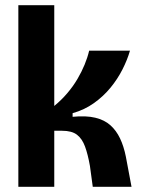

<svg xmlns="http://www.w3.org/2000/svg" viewBox="-20 -723 547 743"><path d="M51 0V-703H190V-313Q218 -336 240.5 -362.5Q263 -389 279.5 -417Q296 -445 307.5 -473Q319 -501 325 -527H483Q473 -492 454 -454.5Q435 -417 407.5 -383.5Q380 -350 343.5 -324Q307 -298 261 -285V-271Q313 -276 348.5 -267.5Q384 -259 407 -238.5Q430 -218 444.5 -187.5Q459 -157 467 -117L489 0H339L328 -81Q320 -126 309 -156Q298 -186 278 -201.5Q258 -217 220 -217H190V0Z"/></svg>

Font: Bricolage Grotesque 36pt SemiCondensed
Style: Bold
Weight: 700
Width: 4
Designer: Mathieu Triay
Foundry: Atelier Triay
Version: Version 1.001;gftools[0.9.33.dev8+g029e19f]